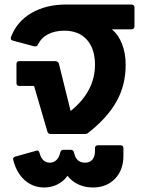

<svg xmlns="http://www.w3.org/2000/svg" viewBox="-20 -594 623 851"><path d="M562 -574Q576 -574 576 -560V-478Q576 -464 562 -464H476Q505 -440 521 -399Q537 -358 537 -307Q537 -216 496 -143.5Q455 -71 372 -6Q365 0 356 0H206Q193 0 190 -11L131 -213H66Q53 -213 53 -226V-310Q53 -323 66 -323H225Q230 -323 235 -320Q240 -317 241 -312L293 -102Q401 -189 401 -307Q401 -378 365 -418Q329 -458 265 -458Q224 -458 193.5 -442.5Q163 -427 148 -396Q144 -386 130 -389L37 -414Q24 -417 29 -431Q56 -500 120.5 -537Q185 -574 273 -574ZM514 50Q527 50 527 63V97Q527 160 489.5 198.5Q452 237 392 237Q357 237 327.5 223.5Q298 210 279 185Q262 210 234.5 223.5Q207 237 176 237Q126 237 89.5 204.5Q53 172 39 116L38 111Q38 103 48 100L141 74L145 73Q152 73 155 83Q166 127 201 127Q218 127 230 115.5Q242 104 247 82Q250 70 261 70H294Q305 70 308 82Q317 127 357 127Q378 127 389.5 113.5Q401 100 401 76V63Q401 50 414 50Z"/></svg>

Font: LINE Seed Sans TH
Style: Bold
Weight: 700
Designer: Dalton Maag Ltd | Thai characters by Cadson Demak Co.,Ltd.
Foundry: Dalton Maag Ltd
Version: Version 1.002